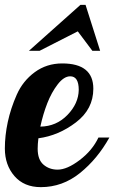

<svg xmlns="http://www.w3.org/2000/svg" viewBox="-38 -770 470 790"><path d="M117 -158Q117 -113 141 -92.5Q165 -72 199 -72Q238 -72 290 -111.5Q342 -151 367 -204H412Q363 -116 291 -58Q219 0 130 0Q61 0 21.5 -45.5Q-18 -91 -18 -159Q-18 -212 -6 -268Q6 -324 31 -380.5Q56 -437 105 -473Q154 -509 218 -509Q346 -509 346 -405Q346 -321 274.5 -266.5Q203 -212 120 -201Q117 -177 117 -158ZM374 -561H342L282 -641L125 -561H81L293 -750H314ZM286 -400Q286 -456 251 -456Q225 -456 199.5 -423Q174 -390 156.5 -345Q139 -300 128 -249Q194 -250 239.5 -297Q285 -344 286 -400Z"/></svg>

Font: Lobster 1.3
Style: Regular
Weight: 400
Designer: Pablo Impallari
Foundry: Pablo Impallari. www.impallari.com
Version: Version 1.003 2010